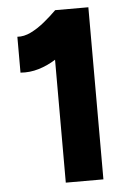

<svg xmlns="http://www.w3.org/2000/svg" viewBox="-51 -739 529 778"><g transform="rotate(-5 213.0 -350.0)"><path d="M185 0V-500Q152 -479 115.5 -468Q79 -457 41 -460V-606Q68 -604 96.5 -618Q125 -632 153 -655Q181 -678 203 -700H338V0Z"/></g></svg>

Font: Figtree ExtraBold
Style: Regular
Weight: 800
Designer: Erik Kennedy
Foundry: Erik Kennedy
Version: Version 2.002